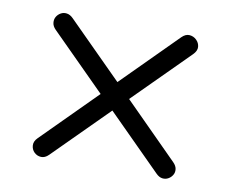

<svg xmlns="http://www.w3.org/2000/svg" viewBox="-58 -585 716 598"><g transform="rotate(10 300.0 -286.0)"><path d="M130 -70Q118.5 -58.5 105.8 -59.2Q93 -60 84.2 -68.8Q75.5 -77.5 74.8 -90.2Q74 -103 85.5 -114.5L255 -284.5L82.5 -457Q73 -466.5 71.8 -477Q70.5 -487.5 75.2 -496Q80 -504.5 88.8 -509.5Q97.5 -514.5 108 -513Q118.5 -511.5 128 -502L300 -330L471.5 -502Q483.5 -514 496.2 -513Q509 -512 518.2 -503Q527.5 -494 528.5 -481.5Q529.5 -469 517 -456.5L345 -284.5L514.5 -114.5Q524 -105 525.5 -94.8Q527 -84.5 522 -76Q517 -67.5 508.5 -62.8Q500 -58 489.8 -59.2Q479.5 -60.5 470 -70L300 -240Z"/></g></svg>

Font: Nunito ExtraLight
Style: Regular
Weight: 200
Designer: Vernon Adams
Foundry: Vernon Adams
Version: Version 3.602;April 4, 2023;FontCreator 14.0.0.2856 64-bit